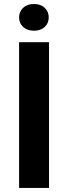

<svg xmlns="http://www.w3.org/2000/svg" viewBox="-20 -917 332 937"><path d="M219.2 -710.9V0H73.2V-710.9ZM73.2 -832Q73.2 -860.4 93 -878.9Q112.8 -897.5 145.5 -897.5Q178.7 -897.5 198.2 -878.9Q217.8 -860.4 217.8 -832Q217.8 -803.7 198.2 -785.4Q178.7 -767.1 145.5 -767.1Q112.8 -767.1 93 -785.4Q73.2 -803.7 73.2 -832Z"/></svg>

Font: Vazirmatn UI FD
Style: Bold
Weight: 700
Designer: Saber Rastikerdar
Foundry: Saber Rastikerdar
Version: Version 33.003